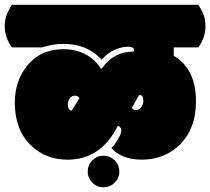

<svg xmlns="http://www.w3.org/2000/svg" viewBox="-52 -670 877 801"><path d="M215.8 -486.8Q310.1 -486.8 372.1 -421.4Q396 -448.2 425.8 -461.7Q455.6 -475.1 481.4 -475.1Q507.3 -475.1 507.3 -460Q507.3 -456.1 506.8 -455.1Q420.9 -455.1 372.6 -383.8H368.7Q343.8 -423.8 303.2 -444.3Q262.7 -464.8 212.9 -464.8Q116.7 -464.8 60.5 -395Q9.8 -331.5 9.8 -241.7Q9.8 -128.4 77.1 -63.5Q138.2 -3.9 230 -3.9Q369.1 -3.9 439.9 -146Q454.1 -138.7 454.1 -126Q454.1 -113.3 440.4 -89.6Q426.8 -65.9 412.6 -53.2Q431.2 -29.8 464.6 -16.8Q498 -3.9 539.1 -3.9Q636.7 -3.9 701.2 -69.6Q765.6 -135.3 765.6 -247.1Q765.6 -320.8 737.8 -371.1Q713.4 -414.1 672.9 -437V-472.2H775.4Q805.2 -513.7 805.2 -560.1Q805.2 -585.9 798.6 -605Q792 -624 775.4 -649.9H-2.4Q-18.1 -625.5 -25.1 -605.2Q-32.2 -585 -32.2 -560.1Q-32.2 -513.7 -2.4 -472.2H121.6Q152.8 -481 171.1 -483.9Q189.5 -486.8 215.8 -486.8ZM333.5 91.8Q352.1 111.3 379.6 111.3Q407.2 111.3 426.5 92Q445.8 72.8 445.8 45.9Q445.8 19 426.8 -1Q406.2 -20.5 379.6 -20.5Q353 -20.5 333.5 -1Q314 18.6 314 45.9Q314 73.2 333.5 91.8ZM531.7 -273.4Q545.9 -273.4 545.9 -249.5Q545.9 -234.9 537.4 -222.9Q528.8 -210.9 515.9 -210.9Q502.9 -210.9 498.5 -220.2L527.8 -272.9Q528.3 -273.4 531.7 -273.4ZM247.1 -208.5Q240.7 -208.5 235.8 -214.8Q231 -221.2 231 -234.6Q231 -248 239.3 -259.5Q247.6 -271 260.5 -271Q273.4 -271 279.3 -260.3Z"/></svg>

Font: Friends & Family
Style: Regular
Weight: 400
Designer: Sarang Kulkarni, Maithili Shingre, Noopur Datye
Foundry: Ek Type
Version: Version 1.000;hotconv 1.0.117;makeotfexe 2.5.65602